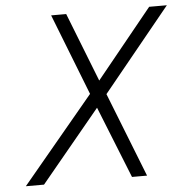

<svg xmlns="http://www.w3.org/2000/svg" viewBox="-51 -750 778 800"><g transform="rotate(-5 338.0 -350.0)"><path d="M368 -412 255 -700H192L325 -360L25 0H101L349 -300L469 0H532L393 -353L676 -700H602Z"/></g></svg>

Font: Advent Pro
Style: Italic
Weight: 400
Italic angle: -12°
Designer: VivaRado, Andreas Kalpakidis
Foundry: VivaRado, Andreas Kalpakidis
Version: Version 3.000